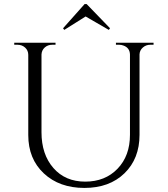

<svg xmlns="http://www.w3.org/2000/svg" viewBox="-20 -910 825 944"><path d="M396 -890H406L521 -771L515 -763L401 -829L296 -763L290 -771ZM735 -690H719Q698 -690 682.5 -676.5Q667 -663 666 -643V-247Q666 -130 592 -58Q518 14 395 14Q272 14 195.5 -57.5Q119 -129 119 -246V-640Q119 -662 103.5 -676Q88 -690 66 -690H50V-700H253V-690H237Q215 -690 200 -676.5Q185 -663 184 -642V-260Q184 -151 242.5 -84Q301 -17 399 -17Q497 -17 558 -80.5Q619 -144 619 -247V-642Q618 -675 587 -686Q577 -690 566 -690H550V-700H735Z"/></svg>

Font: Cinzel
Style: Regular
Weight: 400
Designer: Natanael Gama
Version: Version 1.001;PS 001.001;hotconv 1.0.56;makeotf.lib2.0.21325